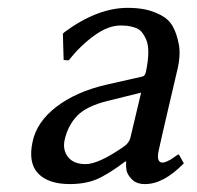

<svg xmlns="http://www.w3.org/2000/svg" viewBox="-20 -459 501 489"><path d="M339.4 -223.1 254.9 -202.1Q200.7 -189 176.8 -164.3Q152.8 -139.6 144.5 -102.1Q139.2 -77.1 153.3 -59.1Q167.5 -41 197.8 -41Q230.5 -41 293 -84Q309.1 -94.2 312.5 -109.9ZM384.3 -76.2Q377.4 -45.4 393.6 -44.9Q398.4 -44.9 404.5 -47.6Q410.6 -50.3 414.8 -52.7Q418.9 -55.2 425.5 -60.1Q432.1 -64.9 434.1 -65.9L436.5 -64L448.2 -43Q396 10.3 349.1 9.8Q327.6 9.8 315.9 -2.2Q304.2 -14.2 302.2 -25.4Q300.3 -36.6 301.3 -47.9H299.3Q253.9 -13.7 225.1 -2Q196.3 9.8 157.7 9.8Q103 9.8 77.1 -17.3Q51.3 -44.4 63 -98.1Q73.7 -148.9 124 -187.3Q174.3 -225.6 250.5 -243.2L343.3 -264.2Q349.6 -266.1 351.6 -275.9Q357.4 -303.2 357.7 -324Q357.9 -344.7 352.8 -356.9Q347.7 -369.1 341.1 -377.2Q334.5 -385.3 323.7 -388.7Q313 -392.1 305.2 -393.1Q297.4 -394 286.6 -394Q255.4 -394 220 -368.4Q184.6 -342.8 154.8 -305.2L142.1 -306.2L140.1 -373L144 -377Q228 -439 305.2 -439Q329.1 -439 348.9 -435.1Q368.7 -431.2 388.9 -420.9Q409.2 -410.6 419.7 -392.3Q430.2 -374 435.5 -345.7Q440.9 -317.4 430.7 -276.9Q429.7 -272.9 408.7 -182.9Q387.7 -92.8 384.3 -76.2Z"/></svg>

Font: Linux Biolinum
Style: Italic
Weight: 400
Italic angle: -12°
Designer: Philipp H. Poll
Foundry: Philipp H. Poll
Version: Version 1.1.3 ; ttfautohint (v0.9)